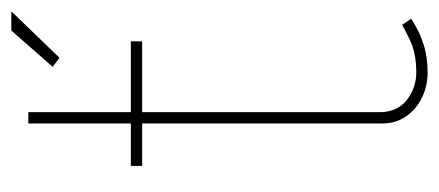

<svg xmlns="http://www.w3.org/2000/svg" viewBox="-238 -532 775 339"><g transform="rotate(-90 149.5 -362.5)"><path d="M286 -24Q286 -24 273.5 -16.5Q261 -9 240 -2Q219 5 191 5Q167 5 146.5 -5Q126 -15 113.5 -33Q101 -51 101 -75V-499H26V-519H101V-700H121V-519H246V-499H121V-75Q123 -46 144 -30.5Q165 -15 191 -15Q226 -15 250 -27Q274 -39 275 -40ZM217 -645 201 -657 265 -730H299Z"/></g></svg>

Font: Raleway Thin Thin
Style: Regular
Weight: 250
Version: Version 4.026